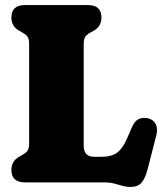

<svg xmlns="http://www.w3.org/2000/svg" viewBox="-20 -720 645 758"><path d="M349.5 -598.5 334.5 -590Q320.5 -582 315.5 -572.8Q310.5 -563.5 310.5 -547V-147Q310.5 -122 321.2 -111.5Q332 -101 351.5 -101H380.5Q420.5 -101 442.2 -117.2Q464 -133.5 480.5 -171L501 -218Q511.5 -242.5 527.8 -250Q544 -257.5 564.5 -253Q585.5 -248 594.8 -230Q604 -212 597 -185.5L563 -53Q553.5 -16 538.8 1Q524 18 496 18Q478 18 463 13.5Q448 9 430.5 4.5Q413 0 388 0H78.5Q25 0 25 -49Q25 -84.5 56 -101.5L71 -110Q85 -118 90 -127.2Q95 -136.5 95 -153V-547Q95 -563.5 90 -572.8Q85 -582 71 -590L56 -598.5Q25 -615.5 25 -651Q25 -700 78.5 -700H327Q380.5 -700 380.5 -651Q380.5 -615.5 349.5 -598.5Z"/></svg>

Font: Fraunces 144pt SuperSoft Black
Style: Regular
Weight: 900
Version: Version 1.000;[b76b70a41]